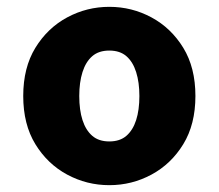

<svg xmlns="http://www.w3.org/2000/svg" viewBox="-20 -530 640 562"><path d="M300 12Q234 12 176.5 -19Q119 -50 83.5 -108Q48 -166 48 -249Q48 -332 83.5 -390Q119 -448 176.5 -479Q234 -510 300 -510Q366 -510 423.5 -479Q481 -448 516.5 -390Q552 -332 552 -249Q552 -166 516.5 -108Q481 -50 423.5 -19Q366 12 300 12ZM300 -116Q331 -116 350 -132.5Q369 -149 378.5 -178.5Q388 -208 388 -249Q388 -289 378.5 -319Q369 -349 350 -365.5Q331 -382 300 -382Q269 -382 250 -365.5Q231 -349 221.5 -319Q212 -289 212 -249Q212 -208 221.5 -178.5Q231 -149 250 -132.5Q269 -116 300 -116Z"/></svg>

Font: Source Code Pro ExtraBold
Style: Regular
Weight: 800
Monospace: yes
Designer: Paul D. Hunt, Teo Tuominen
Foundry: Adobe Systems Incorporated
Version: Version 1.018;hotconv 1.0.116;makeotfexe 2.5.65601